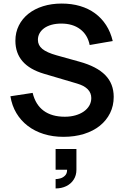

<svg xmlns="http://www.w3.org/2000/svg" viewBox="-20 -754 698 1079"><path d="M336.5 15Q276.5 15 225.5 -1Q174.5 -17 135.8 -46.8Q97 -76.5 72 -118.5Q47 -160.5 38.5 -213L163.5 -232Q179.5 -165.5 225.2 -131.8Q271 -98 344 -98Q376.5 -98 403.8 -105.8Q431 -113.5 451 -127.5Q471 -141.5 482 -160.8Q493 -180 493 -203Q493 -261 413 -284.5L227 -339.5Q66.5 -387 66.5 -525Q66.5 -572 85.8 -610.5Q105 -649 139.5 -676.5Q174 -704 221.8 -719Q269.5 -734 326.5 -734Q383 -734 430.2 -720Q477.5 -706 514.2 -679Q551 -652 576.2 -613Q601.5 -574 613.5 -523.5L484 -501Q472.5 -558.5 430.5 -590Q388.5 -621.5 324.5 -621.5Q294.5 -621.5 270 -614.8Q245.5 -608 228.5 -595.8Q211.5 -583.5 202.2 -566.8Q193 -550 193 -530Q193 -499.5 218 -479Q243 -458.5 298.5 -443L426 -407.5Q524 -380.5 571.5 -332Q619 -283.5 619 -209.5Q619 -159.5 598.5 -118.2Q578 -77 541 -47.2Q504 -17.5 451.8 -1.2Q399.5 15 336.5 15ZM292.5 252.5Q304 252.5 318.8 248.5Q333.5 244.5 345.2 233Q357 221.5 357 201.5Q357 201 357 200H292.5V83.5H409.5V200Q409.5 231.5 394.2 255.2Q379 279 352.5 292Q326 305 292.5 305Z"/></svg>

Font: Vela Sans Bd
Style: Bold
Weight: 700
Designer: Principal design: Mikhail Sharanda - project Manrope.
Design modification: Ravid Balaliev
Foundry: Mikhail Sharanda
Version: Version 1.001